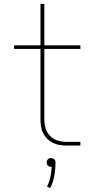

<svg xmlns="http://www.w3.org/2000/svg" viewBox="-20 -755 490 996"><path d="M324 0Q306 0 288 -3Q270 -6 254 -14Q238 -22 225 -35Q212 -48 204 -64Q196 -80 193 -98Q190 -116 190 -134V-501H53V-520H190V-735H210V-520H397V-501H210V-134Q210 -111 217 -88.5Q224 -66 240 -49.5Q256 -33 278.5 -26Q301 -19 324 -19H397V0ZM240 221 224 213Q236 189 241.5 163Q247 137 248 110H245Q240 110 236 109Q232 108 228.5 104.5Q225 101 223.5 96.5Q222 92 222 88Q222 83 223.5 79Q225 75 228.5 71.5Q232 68 236 66.5Q240 65 245 65Q250 65 254 66.5Q258 68 261.5 71.5Q265 75 266.5 79Q268 83 268 88Q268 122 262 156Q256 190 240 221Z"/></svg>

Font: Iosevka Etoile Thin
Style: Regular
Weight: 100
Designer: Belleve Invis
Foundry: Belleve Invis
Version: Version 22.1.2; ttfautohint (v1.8.4)